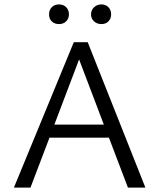

<svg xmlns="http://www.w3.org/2000/svg" viewBox="-20 -849 721 869"><path d="M473 -226H204L118 0H43L314 -658H377L638 0H559ZM202 -784Q202 -804 214.5 -816.5Q227 -829 247 -829Q267 -829 279.5 -816.5Q292 -804 292 -784Q292 -765 279.5 -752.5Q267 -740 247 -740Q227 -740 214.5 -752Q202 -764 202 -784ZM392 -784Q392 -803 405.5 -816Q419 -829 439 -829Q458 -829 470.5 -816.5Q483 -804 483 -784Q483 -765 471 -752.5Q459 -740 439 -740Q419 -740 405.5 -752.5Q392 -765 392 -784ZM450 -285 338 -580 226 -285Z"/></svg>

Font: LXGW Bright TC
Style: Regular
Weight: 400
Designer: Christian Thalmann (Catharsis Fonts)
Foundry: LXGW / Christian Thalmann (Catharsis Fonts) / Fontworks Inc.
Version: Version 5.501